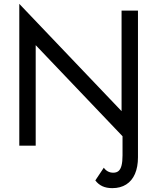

<svg xmlns="http://www.w3.org/2000/svg" viewBox="-20 -755 815 995"><path d="M562 220Q604 220 634 201Q664 182 679.5 146Q695 110 695 60V-700H610V-179L80 -735V0H165V-521L615 -49V50Q615 82 610 102Q605 122 594.5 131Q584 140 567 140Q551 140 538.5 133Q526 126 518 114L474 180Q489 200 510.5 210Q532 220 562 220Z"/></svg>

Font: Glinicke Jost Regular
Style: Regular
Weight: 400
Version: Version 3.710